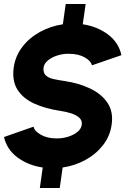

<svg xmlns="http://www.w3.org/2000/svg" viewBox="-30 -832 662 964"><path d="M314.5 -562Q286 -562.5 258 -553.5Q230 -544.5 211 -529Q192 -513.5 189 -494Q185.5 -467 199.5 -453.8Q213.5 -440.5 239 -435Q264.5 -429.5 295.5 -425Q366 -414.5 422.8 -387.5Q479.5 -360.5 509.8 -315.5Q540 -270.5 530.5 -206Q522.5 -148.5 487.2 -103.2Q452 -58 399 -29Q346 0 284.5 9L270 112H170L184.5 9Q112 -1.5 58.2 -41.2Q4.5 -81 -10 -144L138.5 -196Q142.5 -174.5 174.5 -155.8Q206.5 -137 255 -137Q285 -137 312.8 -145.8Q340.5 -154.5 359.2 -170Q378 -185.5 380.5 -206Q383.5 -227 368.2 -240.8Q353 -254.5 327.5 -262.8Q302 -271 274.5 -275Q200 -286 143.5 -311.2Q87 -336.5 58.2 -381Q29.5 -425.5 39 -494Q47.5 -552 82.8 -597.5Q118 -643 171.2 -672Q224.5 -701 285.5 -710L300 -812H400L385.5 -710Q457.5 -699.5 511.8 -659.2Q566 -619 579.5 -555L431.5 -504Q427 -526 395.2 -544Q363.5 -562 314.5 -562Z"/></svg>

Font: Urbanist Black
Style: Italic
Weight: 900
Italic angle: -8°
Designer: Corey Hu
Foundry: Corey Hu
Version: Version 1.330; ttfautohint (v1.8.4.7-5d5b)